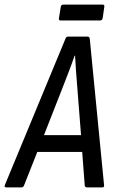

<svg xmlns="http://www.w3.org/2000/svg" viewBox="-49 -814 500 834"><path d="M-21 0Q-32 0 -28 -10L235 -645Q238 -655 246 -655H331Q340 -655 341 -645L403 -10Q405 0 395 0H329Q319 0 319 -10L308 -154H113L56 -10Q53 0 44 0ZM222 -431 142 -227H303L287 -431Q284 -466 281.5 -501.5Q279 -537 277 -572H275Q263 -537 249.5 -502Q236 -467 222 -431ZM215 -725Q205 -725 207 -735L215 -784Q216 -794 226 -794H397Q406 -794 404 -784L397 -735Q395 -725 385 -725Z"/></svg>

Font: Sofia Sans Condensed Medium
Style: Italic
Weight: 500
Italic angle: -9°
Designer: Botio Nikoltchev, Ani Petrova
Foundry: lettersoup
Version: Version 4.101; ttfautohint (v1.8.4.7-5d5b)